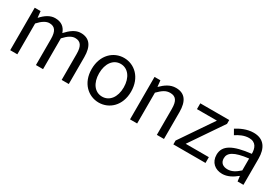

<svg xmlns="http://www.w3.org/2000/svg" viewBox="42 -1335 3072 2126"><g transform="rotate(30 1577.5 -272.0)"><path d="M92 0H183V-394C233 -450 279 -477 320 -477C389 -477 421 -434 421 -332V0H512V-394C563 -450 607 -477 649 -477C718 -477 750 -434 750 -332V0H841V-344C841 -483 788 -557 676 -557C610 -557 553 -514 497 -453C475 -517 430 -557 347 -557C282 -557 225 -516 178 -464H175L167 -543H92Z M1229 13C1362 13 1481 -91 1481 -271C1481 -452 1362 -557 1229 -557C1096 -557 977 -452 977 -271C977 -91 1096 13 1229 13ZM1229 -63C1135 -63 1072 -146 1072 -271C1072 -396 1135 -481 1229 -481C1323 -481 1387 -396 1387 -271C1387 -146 1323 -63 1229 -63Z M1624 0H1715V-394C1770 -449 1808 -477 1864 -477C1936 -477 1967 -434 1967 -332V0H2058V-344C2058 -483 2006 -557 1892 -557C1818 -557 1762 -516 1710 -465H1707L1699 -543H1624Z M2178 0H2589V-74H2293L2579 -494V-543H2209V-469H2464L2178 -49Z M2808 13C2875 13 2936 -22 2988 -65H2991L2999 0H3074V-334C3074 -468 3018 -557 2886 -557C2799 -557 2722 -518 2672 -486L2708 -423C2751 -452 2808 -481 2871 -481C2960 -481 2983 -414 2983 -344C2752 -318 2649 -259 2649 -141C2649 -43 2717 13 2808 13ZM2834 -60C2780 -60 2738 -85 2738 -147C2738 -217 2800 -262 2983 -284V-132C2930 -85 2887 -60 2834 -60Z"/></g></svg>

Font: Noto Sans T Chinese Regular
Style: Regular
Weight: 400
Designer: Ryoko NISHIZUKA (kana & ideographs); Paul D. Hunt (Latin, Greek & Cyrillic); Wenlong ZHANG (bopomofo); Sandoll Communica
Foundry: Adobe Systems Incorporated
Version: Version 1.000;PS 1;hotconv 1.0.78;makeotf.lib2.5.61930